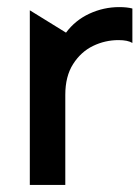

<svg xmlns="http://www.w3.org/2000/svg" viewBox="-20 -521 395 541"><path d="M316 -501Q272 -501 232 -482.5Q192 -464 166 -429L64 -492V0H164V-254Q164 -306 186 -340.5Q208 -375 242 -391.5Q276 -408 314 -408Q340 -408 353 -400V-497Q338 -501 316 -501Z"/></svg>

Font: Geom
Style: Regular
Weight: 400
Version: Version 1.102